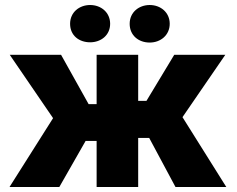

<svg xmlns="http://www.w3.org/2000/svg" viewBox="-20 -747 945 767"><path d="M18 0H217L322 -184H366V0H532V-196H576L681 0H884L709 -279L880 -528H676L565 -344H532V-528H366V-331H334L224 -528H19L192 -275ZM260 -652C260 -605 296 -578 340 -578C383 -578 420 -606 420 -652C420 -697 384 -727 340 -727C297 -727 260 -698 260 -652ZM498 -652C498 -606 533 -577 578 -577C622 -577 658 -607 658 -652C658 -697 622 -727 578 -727C535 -727 498 -698 498 -652Z"/></svg>

Font: Asimov Pro
Style: Ult
Weight: 900
Designer: Google
Version: Version 2.000980; 2014